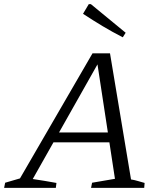

<svg xmlns="http://www.w3.org/2000/svg" viewBox="-37 -912 783 932"><path d="M599 -41Q617 -38 633.5 -33Q650 -28 665 -24L663 0H405L410 -25L521 -44L432 -627L450 -624L122 -43Q151 -39 179.5 -34Q208 -29 237 -24L234 0H-17L-12 -25L60 -46L412 -653H497ZM190 -221 214 -269H530L536 -221ZM559 -731Q508 -757 460.5 -785.5Q413 -814 366 -845L394 -892H404L573 -753Z"/></svg>

Font: Piazzolla Thin Light
Style: Italic
Weight: 300
Italic angle: -11.3°
Version: Version 2.005